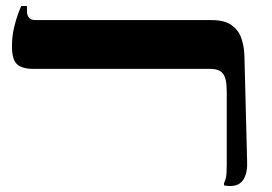

<svg xmlns="http://www.w3.org/2000/svg" viewBox="-20 -617 907 641"><path d="M749 4Q744 4 738 3.5Q732 3 728 2V-6Q731 -12 734 -22.5Q737 -33 737 -67V-311Q737 -355 724.5 -371Q712 -387 683 -387H92Q54 -387 37 -402.5Q20 -418 20 -462Q20 -495 26.5 -523Q33 -551 40.5 -571Q48 -591 51 -597H70V-579Q70 -567 76.5 -558.5Q83 -550 98 -550H686Q729 -550 752.5 -533.5Q776 -517 785.5 -490Q795 -463 796 -431L805 -79Q807 -42 793.5 -19Q780 4 749 4Z"/></svg>

Font: Frank Ruhl Libre
Style: Bold
Weight: 700
Designer: Yanek Iontef
Foundry: Fontef
Version: Version 6.004